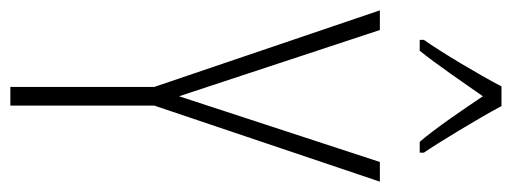

<svg xmlns="http://www.w3.org/2000/svg" viewBox="-329 -660 989 371"><g transform="rotate(90 165.5 -474.5)"><path d="M185 -949H147C124 -905 81 -833 57 -799V-791H78C104 -823 140 -876 166 -913C193 -873 226 -824 254 -791H275V-799C259 -822 210 -902 185 -949ZM166 -326 38 -714H0L148 -278V0H184V-278L331 -714H293Z"/></g></svg>

Font: Noto Sans Bengali ExtraCondensed ExtraLight
Style: Regular
Weight: 200
Width: 2
Designer: Joana Ranito - Universal Thirst; Jelle Bosma - Monotype Design Team
Foundry: Universal Thirst ehf.
Version: Version 3.000